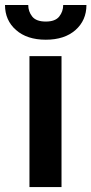

<svg xmlns="http://www.w3.org/2000/svg" viewBox="-51 -755 369 775"><path d="M197.3 -528.3V0H67.9V-528.3ZM204.1 -734.9H297.9Q297.9 -672.9 253.7 -633.8Q209.5 -594.7 133.8 -594.7Q58.1 -594.7 13.7 -633.8Q-30.8 -672.9 -30.8 -734.9H63Q63 -708.5 79.1 -688.2Q95.2 -668 133.8 -668Q171.9 -668 188 -688.2Q204.1 -708.5 204.1 -734.9Z"/></svg>

Font: Vazirmatn FD SemiBold
Style: Regular
Weight: 600
Designer: Saber Rastikerdar
Foundry: Saber Rastikerdar
Version: Version 33.001